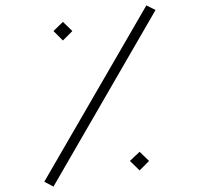

<svg xmlns="http://www.w3.org/2000/svg" viewBox="-20 -687 740 711"><path d="M144 -14 522 -667 556 -650 178 4ZM178 -572 213 -606 248 -572 213 -537ZM461 -91 497 -125 532 -91 497 -56Z"/></svg>

Font: FiraGO UltraLight
Style: Italic
Weight: 200
Italic angle: -8°
Designer: bBox Type GmbH
Foundry: bBox Type GmbH
Version: Version 1.001